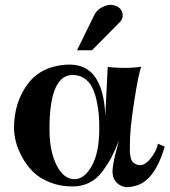

<svg xmlns="http://www.w3.org/2000/svg" viewBox="-20 -756 702 795"><path d="M488 -696Q489 -688 486 -680Q483 -672 479 -667.5Q475 -663 466.5 -654.5Q458 -646 455 -643L361 -548H299L371 -695Q385 -722 420 -733Q438 -740 461 -731Q484 -722 488 -696ZM662 -149Q619 -1 534 15Q524 18 510.5 19Q497 20 479.5 12Q462 4 452 -15Q447 -26 446 -40.5Q445 -55 449.5 -79.5Q454 -104 458.5 -121Q463 -138 473 -176Q456 -132 441.5 -104.5Q427 -77 404 -46Q381 -15 350 0.5Q319 16 280 16Q228 16 185 -1.5Q142 -19 115.5 -46Q89 -73 71 -106.5Q53 -140 45.5 -170Q38 -200 38 -225Q38 -329 92 -404.5Q146 -480 251 -488Q333 -494 372.5 -439Q412 -384 416 -277L426 -479Q443 -476 486.5 -475Q530 -474 565 -480Q553 -450 535 -332.5Q517 -215 518 -158V-143Q517 -128 518 -121.5Q519 -115 521.5 -102.5Q524 -90 532 -83Q540 -76 552 -73Q576 -67 602 -98Q628 -129 634 -161ZM391 -223Q391 -255 389 -282Q387 -309 379.5 -342Q372 -375 360 -397.5Q348 -420 325 -434Q302 -448 271 -445Q183 -433 185 -213Q186 -127 215 -70.5Q244 -14 289 -14Q329 -14 360 -69Q391 -124 391 -223Z"/></svg>

Font: GFS Artemisia
Style: Bold
Weight: 700
Designer: Designed by Takis Katsoulidis.
Foundry: Designed by Takis Katsoulidis.
Version: Version 1.0